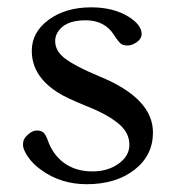

<svg xmlns="http://www.w3.org/2000/svg" viewBox="-20 -480 468 513"><path d="M53.2 -119.1Q65.9 -131.3 77.9 -131.3Q89.8 -131.3 96.2 -125.7Q102.5 -120.1 108.2 -103.8Q113.8 -87.4 124.3 -72.3Q134.8 -57.1 149.4 -45.9Q181.2 -22 227.1 -22Q267.6 -22 295.9 -42Q325.7 -62.5 325.7 -93.3Q325.7 -124.5 298.8 -147.9Q270 -172.9 213.4 -195.6Q156.7 -218.3 132.8 -233.9Q108.9 -249.5 93.8 -267.1Q64.9 -300.8 64.9 -344.2Q64.9 -394 110.1 -427.2Q155.3 -460.4 223.6 -460.4Q282.7 -460.4 323.2 -435.5Q358.4 -413.6 358.4 -389.2Q358.4 -376.5 345.5 -367.4Q332.5 -358.4 321 -358.4Q309.6 -358.4 303.2 -363Q296.9 -367.7 284.2 -387.2Q259.3 -425.8 208.5 -425.8Q151.4 -425.8 132.8 -391.6Q127.4 -381.8 127.4 -370.6Q127.4 -359.4 132.1 -348.9Q136.7 -338.4 149.4 -327.1Q176.3 -304.7 248 -274.9Q388.7 -216.8 388.7 -126Q388.7 -64.9 339.4 -26.4Q289.6 12.2 211.4 12.2Q142.1 12.2 89.4 -26.4Q66.9 -42.5 54.2 -61.8Q41.5 -81.1 41.5 -92Q41.5 -103 44.7 -108.6Q47.9 -114.3 53.2 -119.1Z"/></svg>

Font: Ovo
Style: Regular
Weight: 400
Designer: Nicole Fally
Foundry: Sorkin Type Co.
Version: Version 1.001